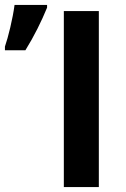

<svg xmlns="http://www.w3.org/2000/svg" viewBox="-174 -759 512 779"><path d="M-154 -555H-71C-35 -613 -6 -672 17 -728V-739H-115C-122 -684 -141 -607 -154 -570ZM85 0H227V-714H85Z"/></svg>

Font: Kathrein 75 Bold
Style: Regular
Weight: 700
Designer: Lazydogs Typefoundry, based on Open Sans by Ascender Corporation
Foundry: Lazydogs Typefoundry
Version: Version 1.003;PS 001.003;hotconv 1.0.88;makeotf.lib2.5.64775